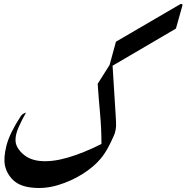

<svg xmlns="http://www.w3.org/2000/svg" viewBox="-20 -947 984 967"><path d="M487 -148Q452 -106 395.5 -70.5Q339 -35 273 -15Q207 5 142 -2Q81 -8 48 -38.5Q15 -69 5 -113Q-3 -152 12.5 -213.5Q28 -275 84 -361Q93 -375 111 -380Q88 -339 73 -304.5Q58 -270 58 -241Q58 -212 82 -185Q118 -143 179.5 -136.5Q241 -130 320.5 -153Q400 -176 491 -222Q491 -299 484 -374.5Q477 -450 472 -525L532 -620L564 -737L888 -926Q892 -928 896 -926.5Q900 -925 899 -920L866 -803L547 -616L563 -359Q565 -328 564.5 -312Q564 -296 558 -275Q558 -275 548.5 -253Q539 -231 523 -201.5Q507 -172 487 -148Z"/></svg>

Font: Aref Ruqaa Ink
Style: Regular
Weight: 400
Designer: Abdullah Aref
Version: Version 1.005